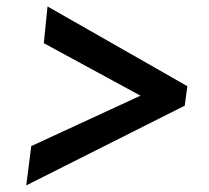

<svg xmlns="http://www.w3.org/2000/svg" viewBox="-20 -618 650 596"><path d="M553.5 -290 61.5 -42.5 77 -164.5 416 -321 116 -484 127.5 -598 561.5 -350.5Z"/></svg>

Font: Merriweather 24pt Black
Style: Italic
Weight: 900
Italic angle: -7.8°
Designer: Eben Sorkin
Foundry: Eben Sorkin
Version: Version 2.101